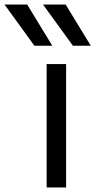

<svg xmlns="http://www.w3.org/2000/svg" viewBox="-126 -828 421 848"><path d="M80 -545H166V0H80ZM26 -626 -106 -808H-6L105 -626ZM164 -808 275 -626H196L64 -808Z"/></svg>

Font: Application
Style: Regular
Weight: 400
Designer: Wei Huang
Foundry: Wei Huang
Version: Version 0.012